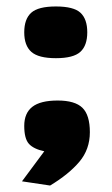

<svg xmlns="http://www.w3.org/2000/svg" viewBox="-20 -462 346 594"><path d="M153 -282Q99 -282 77 -301.5Q55 -321 55 -362Q55 -403 76.5 -422.5Q98 -442 153 -442Q208 -442 229 -422.5Q250 -403 250 -362Q250 -321 228.5 -301.5Q207 -282 153 -282ZM135 112 48 99 117 6Q84 -1 69.5 -17Q55 -33 55 -72.5Q55 -112 80 -131.5Q105 -151 158.5 -151Q212 -151 235 -128.5Q258 -106 258 -53Q258 0 225.5 38.5Q193 77 135 112Z"/></svg>

Font: Passion One
Style: Bold
Weight: 700
Designer: Alejandro Lo Celso
Foundry: Fontstage
Version: Version 1.002